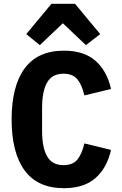

<svg xmlns="http://www.w3.org/2000/svg" viewBox="-20 -976 640 1008"><path d="M41 -349Q41 -524 109.5 -617Q178 -710 316 -710Q420 -710 480.5 -657.5Q541 -605 563 -509L423 -475Q410 -531 386 -560Q362 -589 313 -589Q254 -589 227.5 -543Q201 -497 201 -410V-288Q201 -201 227.5 -155Q254 -109 313 -109Q362 -109 386 -138Q410 -167 423 -223L563 -189Q541 -93 480.5 -40.5Q420 12 316 12Q178 12 109.5 -81Q41 -174 41 -349ZM374 -956 506 -797 431 -739 310 -854 189 -739 118 -797 250 -956Z"/></svg>

Font: iA Writer Quattro V
Style: Regular
Weight: 400
Designer: Mike Abbink, Paul van der Laan, Pieter van Rosmalen, Oliver Reichenstein
Foundry: Information Architects Inc.
Version: Version 2.000